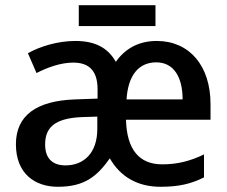

<svg xmlns="http://www.w3.org/2000/svg" viewBox="-20 -706 872 736"><path d="M576 -686H282V-606H576ZM581 -549C512 -549 460 -520 424 -469C393 -524 343 -549 269 -549C203 -549 135 -529 87 -502L120 -426C163 -448 213 -466 261 -466C317 -466 354 -439 354 -364V-328L269 -325C119 -320 41 -263 41 -153C41 -41 113 10 202 10C304 10 352 -30 401 -99C442 -27 509 10 595 10C665 10 712 -1 762 -26V-114C710 -89 661 -76 602 -76C514 -76 466 -132 463 -247H787V-307C787 -454 706 -549 581 -549ZM579 -467C647 -467 680 -409 680 -325H465C471 -418 512 -467 579 -467ZM353 -259V-212C353 -118 300 -72 231 -72C184 -72 153 -96 153 -152C153 -215 187 -252 291 -257Z"/></svg>

Font: Noto Sans Thai Medium
Style: Regular
Weight: 500
Designer: Monotype Design Team
Foundry: Monotype Imaging Inc.
Version: Version 1.901